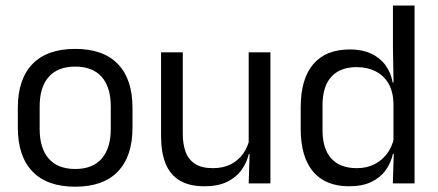

<svg xmlns="http://www.w3.org/2000/svg" viewBox="-20 -683 1630 715"><path d="M260.1 12.3Q155.2 12.3 100.8 -44.5Q46.4 -101.2 46.4 -207.7V-281.9Q46.4 -388 100.9 -444.5Q155.3 -500.9 260.1 -500.9Q364.9 -500.9 419.1 -444.5Q473.4 -388 473.4 -281.9V-207.7Q473.4 -101.2 419.1 -44.5Q364.9 12.3 260.1 12.3ZM260.1 -53.7Q324.8 -53.7 358.6 -92.2Q392.5 -130.7 392.5 -203V-286.6Q392.5 -358.5 358.7 -396.7Q324.9 -435 260.1 -435Q195.3 -435 161.5 -396.7Q127.7 -358.5 127.7 -286.6V-203Q127.7 -130.7 161.5 -92.2Q195.3 -53.7 260.1 -53.7Z M660.7 -488.2V-184.5Q660.7 -145.8 671.4 -117Q682.1 -88.3 706.6 -72.6Q731.2 -56.8 772.5 -56.8Q811.5 -56.8 839.6 -71.3Q867.7 -85.7 885.4 -110.7Q903.1 -135.6 909.6 -166.8L924.1 -109.3H906.5Q898.8 -76.7 878.8 -49.2Q858.8 -21.8 825.1 -5.6Q791.4 10.7 742.1 10.7Q684.4 10.7 648.6 -11.2Q612.8 -33 596.3 -74.7Q579.8 -116.3 579.8 -175.7V-488.2ZM987 -488.2V0H906.1L909.7 -117.2L906.1 -121.9V-488.2Z M1279.9 10.7Q1192.1 10.7 1146 -43.9Q1099.8 -98.6 1099.8 -202.9V-283.6Q1099.8 -388.7 1146.4 -443.8Q1193 -498.9 1283.4 -498.9Q1328.3 -498.9 1361.4 -483.7Q1394.5 -468.5 1415 -440.9Q1435.5 -413.4 1442.3 -375.9H1469.1L1445.2 -301.3Q1443.3 -344.6 1425.6 -373.8Q1407.8 -403 1377.6 -418Q1347.5 -433 1308.3 -433Q1246.7 -433 1213.9 -397.1Q1181.1 -361.2 1181.1 -291.1V-197.8Q1181.1 -128.8 1213.7 -92.8Q1246.3 -56.8 1308.6 -56.8Q1345.7 -56.8 1374.1 -71.2Q1402.6 -85.6 1421.4 -110.8Q1440.2 -136 1446.8 -168L1466.8 -109.9H1443.2Q1436 -76.8 1416.3 -49.3Q1396.6 -21.8 1363.2 -5.6Q1329.8 10.7 1279.9 10.7ZM1442.9 0 1446.6 -117.9 1445.2 -143.9V-348.1L1445.7 -365L1443.3 -503.5V-662.5H1523.8V0Z"/></svg>

Font: Anek Gujarati Medium
Style: Regular
Weight: 500
Designer: Mrunmayee Ghaisas (Gujarati), Yesha Goshar (Latin)
Foundry: Ek Type
Version: Version 1.003